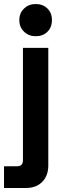

<svg xmlns="http://www.w3.org/2000/svg" viewBox="-42 -734 330 954"><path d="M88 200H-22V92H44Q72 92 72 62V-496H198V88Q198 139 168 169.5Q138 200 88 200ZM135 -554Q101 -554 77.5 -576.5Q54 -599 54 -634Q54 -669 77.5 -691.5Q101 -714 135 -714Q171 -714 193.5 -692Q216 -670 216 -634Q216 -598 193.5 -576Q171 -554 135 -554Z"/></svg>

Font: Rootstock Sans Headline
Style: Bold
Weight: 700
Designer: Florian Karsten
Foundry: Florian Karsten
Version: Version 2.000;FEAKit 1.0